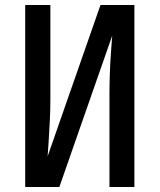

<svg xmlns="http://www.w3.org/2000/svg" viewBox="-20 -750 640 770"><path d="M81 0V-730H182V-347Q182 -311 180 -269.5Q178 -228 175.5 -189Q173 -150 171 -123L383 -730H519V0H419V-377Q419 -413 420.5 -456Q422 -499 425 -539Q428 -579 430 -607L218 0Z"/></svg>

Font: Pitagon Sans Mono SemiBold
Style: Regular
Weight: 600
Monospace: yes
Designer: Travis Tran
Foundry: Pitagon
Version: Version 1.001; ttfautohint (v1.8.4.7-5d5b);gftools[0.9.26]